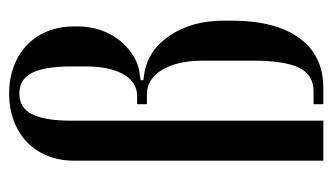

<svg xmlns="http://www.w3.org/2000/svg" viewBox="-178 -570 747 432"><g transform="rotate(-90 196.0 -353.5)"><path d="M141 0H51V-561Q51 -594 62 -621Q73 -648 93 -667Q113 -686 141 -696.5Q169 -707 202 -707Q235 -707 263 -696.5Q291 -686 311 -667Q331 -648 342 -621Q353 -594 353 -561V-552Q353 -526 345 -502Q337 -478 322.5 -459.5Q308 -441 288.5 -428.5Q269 -416 246 -413L232 -411V-405L246 -403Q299 -395 332.5 -345.5Q366 -296 366 -224V-207Q366 -107 326.5 -53.5Q287 0 215 0H178V-22H207Q244 -22 260 -54.5Q276 -87 276 -159V-271Q276 -328 255.5 -362.5Q235 -397 200 -397H178V-419H197Q227 -419 245 -449.5Q263 -480 263 -534V-567Q263 -627 248.5 -655.5Q234 -684 202 -684Q170 -684 155.5 -655.5Q141 -627 141 -567Z"/></g></svg>

Font: Moniqa SemBd Heading
Style: Regular
Weight: 600
Designer: Rajesh Rajput
Foundry: Rajesh Rajput
Version: Version 1.000